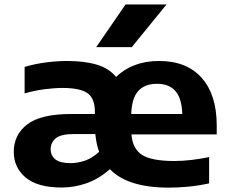

<svg xmlns="http://www.w3.org/2000/svg" viewBox="-20 -828 1024 858"><path d="M256 10Q147.5 10 94.5 -34.8Q41.5 -79.5 41.5 -149.5Q41.5 -226 101.8 -272.2Q162 -318.5 297 -318.5H404V-327.5Q404 -389 370.5 -412Q337 -435 258.5 -435Q223 -435 177.5 -429Q132 -423 90 -410.5V-529Q135.5 -542.5 185 -549Q234.5 -555.5 279.5 -555.5Q357.5 -555.5 412.2 -539.2Q467 -523 499 -484Q533.5 -518.5 582 -537Q630.5 -555.5 690.5 -555.5Q815 -555.5 881.8 -479.5Q948.5 -403.5 948.5 -267.5V-227.5H567.5Q572 -164 614.2 -136.2Q656.5 -108.5 760 -108.5Q795 -108.5 835.5 -113.2Q876 -118 914.5 -126V-8.5Q865.5 2 820.8 6.2Q776 10.5 734.5 10.5Q550.5 10.5 471 -72Q421.5 -28 366.5 -9Q311.5 10 256 10ZM681.5 -453.5Q626.5 -453.5 597.5 -421Q568.5 -388.5 566.5 -318.5H794.5Q792.5 -388 764.2 -420.8Q736 -453.5 681.5 -453.5ZM294 -99Q327.5 -99 359.5 -110Q391.5 -121 423 -149.5Q410 -185 406 -229H310.5Q252 -229 229.2 -210Q206.5 -191 206.5 -161.5Q206.5 -132 228 -115.5Q249.5 -99 294 -99ZM410 -617.5 541 -808H724L569 -617.5Z"/></svg>

Font: Encode Sans Expanded
Style: Bold
Weight: 700
Width: 7
Designer: Multiple Designers
Foundry: Impallari Type
Version: Version 3.000; ttfautohint (v1.8.3) -l 8 -r 50 -G 200 -x 14 